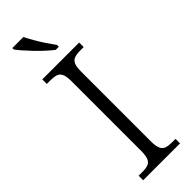

<svg xmlns="http://www.w3.org/2000/svg" viewBox="-306 -946 961 961"><g transform="rotate(-45 174.0 -465.5)"><path d="M43 0V-32H70Q94 -32 109.5 -37.5Q125 -43 132.5 -60Q140 -77 140 -111V-603Q140 -638 132.5 -654.5Q125 -671 109.5 -676.5Q94 -682 70 -682H43V-714H304V-682H278Q255 -682 239 -676.5Q223 -671 215.5 -654.5Q208 -638 208 -603V-111Q208 -77 215.5 -60Q223 -43 239 -37.5Q255 -32 278 -32H304V0ZM195 -771Q177 -785 155.5 -804.5Q134 -824 113 -846Q92 -868 74.5 -888Q57 -908 48 -921V-931H126Q137 -909 152.5 -882Q168 -855 185.5 -829Q203 -803 217 -784V-771Z"/></g></svg>

Font: Noto Serif Thai Light
Style: Regular
Weight: 300
Version: Version 2.001